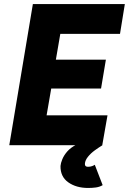

<svg xmlns="http://www.w3.org/2000/svg" viewBox="-20 -720 639 952"><path d="M26 0 143 -700H599L575 -552H279L257 -424H505L481 -281H234L211 -148H513L487 0ZM417 212Q358 212 318.5 184Q279 156 280 103Q281 89 289 69.5Q297 50 313.5 31Q330 12 359 -3L488 0Q470 11 450 25.5Q430 40 416 57.5Q402 75 401 92Q400 107 416 107Q428 107 437 103.5Q446 100 450 97L489 198Q474 207 455.5 209.5Q437 212 417 212Z"/></svg>

Font: Figtree ExtraBold
Style: Italic
Weight: 800
Italic angle: -9.5°
Foundry: Erik Kennedy
Version: Version 2.001;gftools[0.9.30]